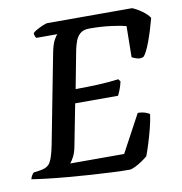

<svg xmlns="http://www.w3.org/2000/svg" viewBox="-91 -778 807 852"><g transform="rotate(-10 312.0 -352.0)"><path d="M425 0Q395 0 349.5 -2Q304 -4 251.5 -7.5Q199 -11 147.5 -15.5Q96 -20 54 -25Q12 -30 -12 -34Q-10 -43 -5 -51Q0 -59 4 -62L34 -66Q67 -71 79.5 -92Q92 -113 103 -168L180 -567Q188 -608 198.5 -626.5Q209 -645 214 -648H119Q116 -651 113.5 -657Q111 -663 111 -671Q118 -678 132 -685.5Q146 -693 159.5 -698.5Q173 -704 178 -704H560Q580 -696 602.5 -680Q625 -664 636 -647Q621 -590 603.5 -543Q586 -496 572 -482Q557 -476 542 -481Q527 -486 520 -490L522 -630Q501 -636 456 -642Q411 -648 357 -648Q330 -648 315.5 -635Q301 -622 294.5 -603.5Q288 -585 284 -567L251 -394Q301 -394 349.5 -396Q398 -398 445 -404L453 -393Q448 -371 441.5 -355Q435 -339 431 -332H238L201 -142Q196 -116 186.5 -98.5Q177 -81 170 -73H413L504 -242Q523 -242 539 -236.5Q555 -231 557 -226Q553 -197 544 -162Q535 -127 525 -95.5Q515 -64 508 -46Q499 -38 483 -27Q467 -16 450.5 -8Q434 0 425 0Z"/></g></svg>

Font: Texturina 72pt 72pt SemiBold
Style: Italic
Weight: 600
Italic angle: -11°
Designer: Guillermo Torres Carreño
Foundry: Omnibus-Type
Version: Version 1.002; ttfautohint (v1.8.3)